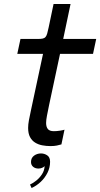

<svg xmlns="http://www.w3.org/2000/svg" viewBox="-20 -727 504 966"><path d="M234 8Q213 8 193 4.2Q173 0.5 156.8 -9.5Q140.5 -19.5 131 -37.5Q121.5 -55.5 121.5 -83.5Q121.5 -100.5 125.5 -122Q129.5 -143.5 135.5 -171L196.5 -456H67L83 -531H170Q186 -531 195 -533Q204 -535 209 -540.8Q214 -546.5 217.5 -558.5Q221 -570.5 225 -590L249.5 -707H335L298 -531H464L448 -456H282L227 -198.5Q220.5 -166.5 216.2 -144.5Q212 -122.5 212 -108.5Q212 -88.5 220.8 -77.8Q229.5 -67 251 -67Q265.5 -67 281.5 -69.5Q297.5 -72 304.5 -74.5L289 -0.5Q279.5 2.5 266.2 5.2Q253 8 234 8ZM173.5 121Q157 121 146.5 112Q136 103 136 88Q136 67.5 151.2 56.2Q166.5 45 186.5 45Q203 45 217.5 54.5Q232 64 232 87Q232 116 219 142Q206 168 185 187.8Q164 207.5 139 219L131 201.5Q145.5 195 162.2 181.8Q179 168.5 191.2 149.8Q203.5 131 204.5 108.5Q201 113.5 192.2 117.2Q183.5 121 173.5 121Z"/></svg>

Font: Epilogue
Style: Italic
Weight: 400
Italic angle: -12°
Designer: Tyler Finck
Foundry: Etcetera Type Co
Version: Version 2.112